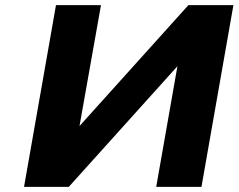

<svg xmlns="http://www.w3.org/2000/svg" viewBox="-20 -731 933 751"><path d="M717 -711 291 -238 375 -711H199L74 0H249L674 -472L591 0H768L893 -711Z"/></svg>

Font: Asimov
Style: XWidIt
Weight: 500
Designer: Google
Version: Version 2.000980; 2014